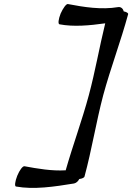

<svg xmlns="http://www.w3.org/2000/svg" viewBox="-20 -870 652 947"><path d="M59 50C147 66 247 51 345 35C355 33 365 25 371 13C386 11 396 6 397 0C433 -133 454 -267 489 -400C525 -533 576 -667 612 -800C613 -806 604 -811 590 -814C587 -828 576 -837 563 -835C479 -821 394 -835 315 -850C307 -852 291 -830 279 -803C268 -775 265 -751 274 -750C343 -737 421 -744 499 -755C470 -637 450 -519 418 -400C385 -277 339 -153 304 -30C235 -26 166 -38 101 -50C92 -52 76 -30 65 -3C54 25 51 49 59 50Z"/></svg>

Font: Nupuram Medium Oblique
Style: Regular
Weight: 500
Designer: Santhosh Thottingal (santhosh.thottingal@gmail.com)
Foundry: SMC
Version: Version 1.000